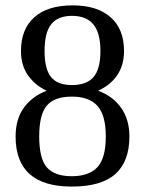

<svg xmlns="http://www.w3.org/2000/svg" viewBox="-20 -685 540 715"><path d="M441.9 -495.1Q441.9 -441.4 415.8 -404.1Q389.6 -366.7 345.2 -347.2Q400.9 -326.7 431.4 -283Q461.9 -239.3 461.9 -176.8Q461.9 -84 409.7 -37.1Q357.4 9.8 247.1 9.8Q38.1 9.8 38.1 -176.8Q38.1 -241.7 69.3 -284.4Q100.6 -327.1 153.8 -347.2Q111.3 -366.7 84.7 -403.8Q58.1 -440.9 58.1 -495.1Q58.1 -576.2 107.7 -620.6Q157.2 -665 251 -665Q341.8 -665 391.8 -620.8Q441.9 -576.7 441.9 -495.1ZM374 -176.8Q374 -254.9 343.5 -290Q313 -325.2 247.1 -325.2Q182.6 -325.2 154.3 -291.7Q126 -258.3 126 -176.8Q126 -94.2 154.8 -61.5Q183.6 -28.8 247.1 -28.8Q312 -28.8 343 -62.7Q374 -96.7 374 -176.8ZM354 -495.1Q354 -562.5 327.6 -594.2Q301.3 -626 248 -626Q196.3 -626 171.1 -595.2Q146 -564.5 146 -495.1Q146 -427.2 170.4 -397.7Q194.8 -368.2 248 -368.2Q302.7 -368.2 328.4 -398.2Q354 -428.2 354 -495.1Z"/></svg>

Font: Times New Roman
Style: Regular
Weight: 400
Designer: Steve Matteson
Foundry: Ascender Corporation
Version: Version 2.00.3